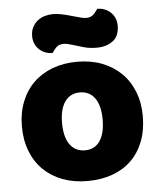

<svg xmlns="http://www.w3.org/2000/svg" viewBox="-53 -767 691 829"><g transform="rotate(-5 293.0 -352.5)"><path d="M555 -243Q555 -181 536 -132.5Q517 -84 482.5 -51Q448 -18 400 -1Q352 16 293 16Q234 16 186 -2Q138 -20 103.5 -53.5Q69 -87 50 -135Q31 -183 31 -243Q31 -302 50 -350Q69 -398 103.5 -431.5Q138 -465 186 -483Q234 -501 293 -501Q352 -501 400 -482.5Q448 -464 482.5 -430.5Q517 -397 536 -349Q555 -301 555 -243ZM205 -243Q205 -182 228.5 -149.5Q252 -117 294 -117Q336 -117 358.5 -150Q381 -183 381 -243Q381 -303 358 -335.5Q335 -368 293 -368Q251 -368 228 -335.5Q205 -303 205 -243ZM298 -697Q316 -692 328 -689Q340 -686 348 -686Q370 -686 382 -699Q394 -712 399 -721Q434 -721 457.5 -698.5Q481 -676 481 -641Q481 -596 453 -575Q425 -554 383 -554Q369 -554 355 -555.5Q341 -557 324 -562L284 -574Q270 -578 260.5 -580.5Q251 -583 242 -583Q220 -583 208.5 -570.5Q197 -558 191 -548Q156 -548 132.5 -570.5Q109 -593 109 -628Q109 -650 117.5 -666.5Q126 -683 140 -694Q154 -705 171.5 -710Q189 -715 207 -715Q220 -715 238.5 -712Q257 -709 298 -697Z"/></g></svg>

Font: Baloo Thambi
Style: Regular
Weight: 400
Designer: Aadarsh Rajan and Ek Type
Foundry: Ek Type
Version: Version 1.443;PS 1.000;hotconv 16.6.51;makeotf.lib2.5.65220;